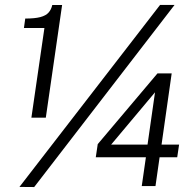

<svg xmlns="http://www.w3.org/2000/svg" viewBox="-20 -751 778 775"><path d="M106.7 -276 159.3 -638H76.6L81.9 -676.1Q120.3 -676.1 142.8 -682Q165.2 -688 176.1 -700.3Q187 -712.5 191 -730.8H230.7L164.9 -276ZM118 4 58.5 3.5 626 -731H684.5ZM552.2 0 568.9 -116.1H366.6L374.5 -169.2L615.7 -454.8H673L632.1 -167.3H702.9L695.3 -116.1H624.2L607.6 0ZM428.6 -167.3H575.5L605.7 -378.4Z"/></svg>

Font: Public Sans
Style: Italic
Weight: 400
Italic angle: -8°
Designer: The Public Sans project authors (U.S. Web Design System). Libre Franklin designed by Pablo Impallari and Rodrigo Fuenzal
Version: Version 1.008; ttfautohint (v1.8.1) -l 8 -r 50 -G 200 -x 14 